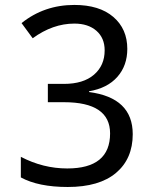

<svg xmlns="http://www.w3.org/2000/svg" viewBox="-20 -744 640 774"><path d="M338.9 -376V-373Q515.1 -350.1 515.1 -203.1Q515.1 -104 447.8 -47.1Q380.4 9.8 252.9 9.8Q134.8 9.8 64 -28.8V-111.8Q153.8 -64.9 251 -64.9Q423.8 -64.9 423.8 -206.1Q423.8 -332 237.8 -332H172.9V-405.8H237.8Q315.9 -405.8 358.9 -442.9Q401.9 -480 401.9 -541Q401.9 -590.8 368.7 -619.9Q335.4 -648.9 279.8 -648.9Q192.9 -648.9 111.8 -589.8L66.9 -650.9Q158.2 -724.1 279.8 -724.1Q380.4 -724.1 436.8 -675.8Q493.2 -627.4 493.2 -546.9Q493.2 -479.5 453.1 -434.1Q413.1 -388.7 338.9 -376Z"/></svg>

Font: Droid Sans Mono
Style: Regular
Weight: 400
Monospace: yes
Version: Version 1.00 build 112